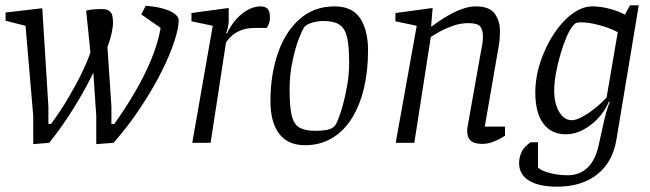

<svg xmlns="http://www.w3.org/2000/svg" viewBox="-20 -537 2444 722"><path d="M105 5V-101L76 -440L1 -459V-490L139 -506L162 -136V-71H172Q206 -117 236 -167.5Q266 -218 288 -263.5Q310 -309 320 -340L304 -497Q318 -501 336 -502Q354 -503 360 -503Q382 -503 391 -496Q400 -489 402.5 -477.5Q405 -466 405 -453Q405 -436 399.5 -411Q394 -386 384 -360L399 -136V-71H410Q452 -130 488.5 -192.5Q525 -255 550 -316.5Q575 -378 584 -432L511 -483L528 -515Q549 -514 570.5 -510Q592 -506 610.5 -499Q629 -492 640.5 -482Q652 -472 652 -460Q652 -432 635.5 -381Q619 -330 587 -266.5Q555 -203 509.5 -134Q464 -65 407 0L342 5V-101L331 -264Q303 -205 259 -133.5Q215 -62 165 0Z M703 0 780 -440 700 -457V-488L840 -507V-457Q840 -448 837 -434Q834 -420 830 -412H834Q843 -433 861.5 -456.5Q880 -480 906 -496.5Q932 -513 961 -513Q975 -513 985 -505Q995 -497 995 -472Q995 -456 990.5 -446Q986 -436 983 -432H941Q907 -432 884.5 -422.5Q862 -413 849 -400Q836 -387 830 -378L772 0Z M1127 9Q1062 9 1029.5 -34.5Q997 -78 997 -156Q997 -256 1025 -337Q1053 -418 1107 -465.5Q1161 -513 1238 -513Q1305 -513 1334.5 -468Q1364 -423 1364 -347Q1364 -270 1348.5 -205Q1333 -140 1303 -92Q1273 -44 1228.5 -17.5Q1184 9 1127 9ZM1166 -45Q1183 -45 1203 -47.5Q1223 -50 1235 -60Q1241 -63 1250.5 -85.5Q1260 -108 1269.5 -142.5Q1279 -177 1286 -218.5Q1293 -260 1293 -302Q1293 -361 1285.5 -395Q1278 -429 1257.5 -443.5Q1237 -458 1196 -458Q1178 -458 1158 -453Q1138 -448 1127 -438Q1119 -430 1105 -394.5Q1091 -359 1080 -307.5Q1069 -256 1069 -200Q1069 -136 1077 -102.5Q1085 -69 1106.5 -57Q1128 -45 1166 -45Z M1794 4Q1776 4 1763 -0.5Q1750 -5 1743.5 -16Q1737 -27 1737 -46Q1737 -48 1737 -51.5Q1737 -55 1738 -59L1791 -357Q1793 -364 1794.5 -376.5Q1796 -389 1796 -401Q1796 -424 1786 -437Q1776 -450 1741 -450Q1711 -450 1682 -439.5Q1653 -429 1631.5 -417Q1610 -405 1600 -398L1538 0H1468L1547 -440L1467 -457V-488L1607 -507L1601 -438H1604Q1610 -443 1627.5 -455Q1645 -467 1668.5 -480.5Q1692 -494 1718.5 -503.5Q1745 -513 1769 -513Q1821 -513 1840.5 -485.5Q1860 -458 1860 -420Q1860 -406 1859 -392.5Q1858 -379 1856 -367Q1854 -355 1852 -344L1803 -61H1879V-27Q1877 -25 1864 -17.5Q1851 -10 1832.5 -3Q1814 4 1794 4Z M2075 165Q2006 165 1969 142Q1932 119 1932 76Q1932 64 1935 52.5Q1938 41 1943 31.5Q1948 22 1956.5 13.5Q1965 5 1975 -2H2003V93Q2017 106 2049 114Q2081 122 2115 122Q2160 122 2189.5 93.5Q2219 65 2231 10Q2239 -25 2246 -57.5Q2253 -90 2260 -115.5Q2267 -141 2273 -153L2270 -155Q2247 -102 2201 -67Q2155 -32 2108 -32Q2053 -32 2023 -72.5Q1993 -113 1993 -189Q1993 -246 2012 -303.5Q2031 -361 2062 -408.5Q2093 -456 2131 -484.5Q2169 -513 2208 -513Q2237 -513 2270.5 -504.5Q2304 -496 2330 -482L2349 -517H2382L2298 -12Q2284 73 2225.5 119Q2167 165 2075 165ZM2130 -85Q2152 -85 2189.5 -109.5Q2227 -134 2261 -170L2303 -416Q2273 -432 2233.5 -442.5Q2194 -453 2167 -453Q2153 -453 2147.5 -451Q2142 -449 2136 -442Q2123 -427 2110.5 -398Q2098 -369 2087.5 -333Q2077 -297 2070.5 -261Q2064 -225 2064 -196Q2064 -148 2082.5 -116.5Q2101 -85 2130 -85Z"/></svg>

Font: Faustina Light
Style: Italic
Weight: 300
Italic angle: -8°
Designer: Alfonso Garcia
Foundry: http://www.omnibus-type.com
Version: Version 1.200